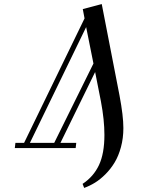

<svg xmlns="http://www.w3.org/2000/svg" viewBox="-20 -732 742 949"><path d="M53.2 0 56.2 -25.9H99.1L397.9 -641.1L389.2 -687L482.9 -711.9L570.8 -259.8Q589.8 -158.7 589.8 -99.1Q589.8 -49.3 577.9 -5.1Q565.9 39.1 546.6 71Q527.3 103 501.5 128.9Q475.6 154.8 449.5 170.9Q423.3 187 396 196.8L388.2 176.8Q442.4 141.1 469.2 84Q496.1 26.9 496.1 -64.9Q496.1 -139.2 479 -230L450.2 -376L278.8 -25.9H356.9L354 0ZM127.9 -25.9H248L441.9 -418L405.8 -598.1Z"/></svg>

Font: Dehuti Alt
Style: Bold-Italic
Weight: 700
Version: Version 1.2